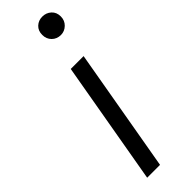

<svg xmlns="http://www.w3.org/2000/svg" viewBox="-249 -731 739 739"><g transform="rotate(-45 120.5 -362.0)"><path d="M37 0 125 -504H195L107 0ZM191 -623Q169 -623 154.5 -637.5Q140 -652 140 -674Q140 -697 154.5 -710.5Q169 -724 190 -724Q211 -724 226 -710.5Q241 -697 241 -674Q241 -652 226 -637.5Q211 -623 191 -623Z"/></g></svg>

Font: DM Sans Light
Style: Italic
Weight: 300
Italic angle: -10°
Designer: Colophon Foundry, Jonny Pinhorn
Foundry: Colophon Foundry
Version: Version 4.004;gftools[0.9.30]